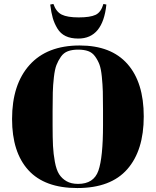

<svg xmlns="http://www.w3.org/2000/svg" viewBox="-20 -941 788 971"><path d="M501 -309V-383Q501 -443 500 -478Q499 -513 495 -553Q491 -593 483 -614.5Q475 -636 461 -655.5Q447 -675 426 -682.5Q405 -690 375 -690Q345 -690 323.5 -682Q302 -674 288 -654Q274 -634 265.5 -612Q257 -590 252.5 -550Q248 -510 247 -474Q246 -438 246 -379V-307Q246 -244 248 -203.5Q250 -163 257.5 -122.5Q265 -82 279 -60Q293 -38 316.5 -24.5Q340 -11 375 -11Q454 -11 477.5 -77.5Q501 -144 501 -309ZM41 -339Q41 -514 129.5 -612.5Q218 -711 383 -711Q542 -711 624.5 -617.5Q707 -524 707 -352Q707 -180 623.5 -85Q540 10 371 10Q206 10 123.5 -80.5Q41 -171 41 -339ZM234 -918 250 -921Q264 -881 292.5 -867Q321 -853 378 -853Q436 -853 463.5 -866Q491 -879 503 -921L518 -918Q500 -746 376 -746Q338 -746 312 -758.5Q286 -771 270.5 -796.5Q255 -822 247 -849.5Q239 -877 234 -918Z"/></svg>

Font: Abril Fatface
Style: Regular
Weight: 400
Designer: Veronika Burian, Jos Scaglione
Foundry: TypeTogether
Version: Version 1.001